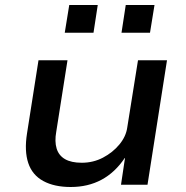

<svg xmlns="http://www.w3.org/2000/svg" viewBox="-20 -739 746 768"><path d="M263 9Q197 9 153 -15Q109 -39 93 -87Q77 -135 88 -205L134 -498H250L205 -212Q198 -173 206.5 -145Q215 -117 240 -102.5Q265 -88 307 -88Q353 -88 392 -108.5Q431 -129 457.5 -161Q484 -193 489 -229L532 -498H648L570 0H464L480 -107H479Q440 -49 386 -20Q332 9 263 9ZM466 -608 483 -719H598L580 -608ZM239 -608 257 -719H371L354 -608Z"/></svg>

Font: Nunito Sans 7pt SemiExpanded SemiBold
Style: Italic
Weight: 600
Width: 6
Italic angle: -9°
Designer: Vernon Adams
Foundry: Vernon Adams
Version: Version 3.101;gftools[0.9.27]